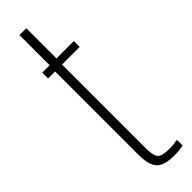

<svg xmlns="http://www.w3.org/2000/svg" viewBox="-270 -765 765 765"><g transform="rotate(-45 113.0 -382.0)"><path d="M167 6Q109.5 6 88.2 -17.2Q67 -40.5 67 -98V-567H27.5V-600H69V-770H107.5V-600H205.5V-567H106V-94.5Q106 -55 117.2 -41Q128.5 -27 169 -27Q185 -27 194.8 -28Q204.5 -29 217.5 -31V1Q205.5 3 193 4.5Q180.5 6 167 6Z"/></g></svg>

Font: Big Shoulders Thin
Style: Regular
Weight: 100
Version: Version 2.002